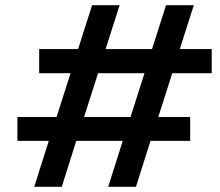

<svg xmlns="http://www.w3.org/2000/svg" viewBox="-20 -720 849 740"><path d="M397 0H504L560 -177H713V-269H590L644 -438H796V-531H673L727 -700H620L566 -531H387L441 -700H335L281 -531H131V-438H252L198 -269H47V-177H168L112 0H218L274 -177H453ZM304 -269 358 -438H537L483 -269Z"/></svg>

Font: Fixel Display 20240404 Medium
Style: Italic
Weight: 500
Italic angle: -10°
Designer: AlfaBravo + MacPaw
Foundry: Kyrylo Tkachov, Marchela Mozhyna, Serhii Makarenko, Maria Weinstein, Zakhar Kryvoshyya
Version: Version 1.211;Glyphs 3.2 (3225)